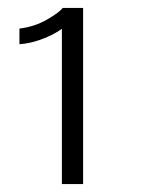

<svg xmlns="http://www.w3.org/2000/svg" viewBox="-20 -759 358 484"><path d="M189.5 -739V-295H136V-686.5Q133 -683.5 117.5 -674.8Q102 -666 78.5 -657.8Q55 -649.5 29 -647.5V-687Q67 -691.5 98.2 -709.5Q129.5 -727.5 138 -739Z"/></svg>

Font: Epilogue Light
Style: Regular
Weight: 300
Designer: Tyler Finck
Foundry: Etcetera Type Co
Version: Version 2.111; ttfautohint (v1.8.3)